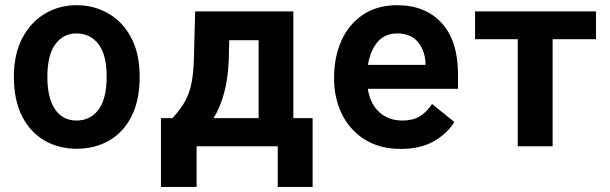

<svg xmlns="http://www.w3.org/2000/svg" viewBox="-20 -573 2388 752"><path d="M280.5 9.6Q210.2 9.6 154.5 -22.5Q98.7 -54.7 66.6 -117.5Q34.4 -180.4 34.4 -272.7Q34.4 -361.2 67.3 -423.7Q100.1 -486.2 155.9 -519.4Q211.6 -552.6 279.8 -552.6Q348.4 -552.6 404.5 -520.2Q460.6 -487.9 493.8 -425.4Q527 -362.9 527 -272.7Q527 -179.3 494.7 -116.5Q462.4 -53.6 406.6 -22Q350.9 9.6 280.5 9.6ZM279.8 -100.9Q333.8 -100.9 365.8 -143.5Q397.7 -186.1 397.7 -272.7Q397.7 -359.4 365.2 -400.7Q332.7 -442.1 279.8 -442.1Q227.6 -442.1 196.6 -399.3Q165.5 -356.5 165.5 -272.7Q165.5 -188.9 195.5 -144.9Q225.5 -100.9 279.8 -100.9Z M610.4 -110.4H655.5Q687.5 -144.9 705.3 -177.2Q723 -209.5 730.6 -250.4Q738.3 -291.2 739.7 -350.9L744.3 -528.4H1128.9V-110.4H1204.5V159.1H1067.8V0H750V159.1H610.4ZM876.4 -350.9Q874.3 -269.9 858.3 -210.8Q842.3 -151.6 816.4 -110.4H992.9V-415.5H877.8Z M1550.1 10.3Q1468 10.3 1409.4 -26.1Q1350.9 -62.5 1319.6 -125.2Q1288.4 -187.9 1288.4 -267Q1288.4 -349.8 1317.5 -414.2Q1346.6 -478.7 1402 -515.6Q1457.4 -552.6 1536.2 -552.6Q1645.6 -552.6 1709.7 -483Q1773.8 -413.4 1773.8 -282V-225.1H1420.5Q1430 -165.8 1465.9 -133.3Q1501.8 -100.9 1556.8 -100.9Q1596.9 -100.9 1623.9 -117.2Q1650.9 -133.5 1672.2 -165.8L1759.2 -95.5Q1735.1 -52.9 1681.8 -21.3Q1628.6 10.3 1550.1 10.3ZM1535.9 -442.1Q1487.2 -442.1 1458.6 -408.2Q1430 -374.3 1421.2 -318.9H1646.7Q1646.7 -370 1618.6 -406.1Q1590.6 -442.1 1535.9 -442.1Z M2314.3 -528.4V-419.4H2144.5V0H2007.8V-419.4H1840.6V-528.4Z"/></svg>

Font: Interface
Style: Bold
Weight: 700
Designer: Rasmus Andersson
Foundry: rsms
Version: Version 1.8